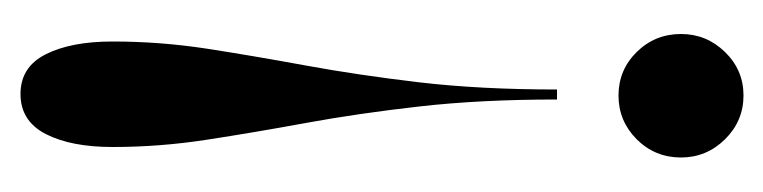

<svg xmlns="http://www.w3.org/2000/svg" viewBox="-306 -302 763 192"><g transform="rotate(90 76.0 -206.5)"><path d="M76 -568Q101.5 -568 119.8 -549.5Q138 -531 138 -505.5Q138 -479.5 119.8 -461.2Q101.5 -443 76 -443Q50.5 -443 32.5 -461.2Q14.5 -479.5 14.5 -505.5Q14.5 -531 32.5 -549.5Q50.5 -568 76 -568ZM80 -381.5Q80 -305 87 -243.5Q94 -182 103.5 -130.2Q113 -78.5 120.2 -31.5Q127.5 15.5 127.5 63Q127.5 104.5 114.5 129.8Q101.5 155 74.5 155Q47.5 155 34.8 129.8Q22 104.5 22 63Q22 15.5 29.2 -31.5Q36.5 -78.5 46 -130.2Q55.5 -182 62.8 -243.5Q70 -305 70 -381.5Z"/></g></svg>

Font: Imbue 100pt SemiBold
Style: Regular
Weight: 600
Designer: Tyler Finck
Foundry: Etcetera Type Company
Version: Version 1.102; ttfautohint (v1.8.3)